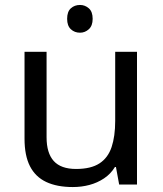

<svg xmlns="http://www.w3.org/2000/svg" viewBox="-20 -745 658 775"><path d="M303 -725Q323 -725 338.5 -711.5Q354 -698 354 -669Q354 -641 338.5 -627Q323 -613 303 -613Q281 -613 266 -627Q251 -641 251 -669Q251 -698 266 -711.5Q281 -725 303 -725ZM533 -536V0H461L448 -71H444Q427 -43 400 -25Q373 -7 341 1.5Q309 10 274 10Q210 10 166.5 -10.5Q123 -31 101 -74Q79 -117 79 -185V-536H168V-191Q168 -127 197 -95Q226 -63 287 -63Q347 -63 381.5 -85.5Q416 -108 430.5 -151.5Q445 -195 445 -257V-536Z"/></svg>

Font: ugurmukhi15
Style: Book
Weight: 400
Designer: Jelle Bosma - Monotype Design Team
Foundry: Monotype Imaging Inc.
Version: Version 2.003